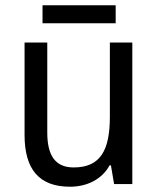

<svg xmlns="http://www.w3.org/2000/svg" viewBox="-20 -697 599 727"><path d="M418 -677H141V-609H418ZM481 -536H396V-255C396 -129 361 -63 259 -63C191 -63 159 -106 159 -195V-536H73V-186C73 -56 128 10 245 10C307 10 365 -16 395 -71H400L412 0H481Z"/></svg>

Font: Noto Sans Gurmukhi UI SemiCondensed
Style: Regular
Weight: 400
Width: 4
Designer: Jelle Bosma - Monotype Design Team
Foundry: Monotype Imaging Inc.
Version: Version 2.004